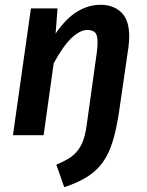

<svg xmlns="http://www.w3.org/2000/svg" viewBox="-20 -564 615 801"><path d="M476 -93Q465 -22 449.5 28Q434 78 408.5 113.5Q383 149 344 173.5Q305 198 248 217L215 123Q244 111 265.5 98Q287 85 302.5 66Q318 47 327.5 20.5Q337 -6 342 -45L384 -346Q387 -370 387 -387Q387 -419 376 -429Q365 -439 344 -439Q315 -439 280 -407Q245 -375 204 -300L162 0H34L109 -529H220L212 -424Q255 -487 302 -515.5Q349 -544 399 -544Q453 -544 486 -512.5Q519 -481 519 -412Q519 -392 516 -368Z"/></svg>

Font: Xgbmvzvtohvqztyvzapvmeyoton
Style: Regular
Weight: 500
Italic angle: -8°
Designer: Carrois Corporate & Edenspiekermann
Foundry: Carrois Corporate GbR & Edenspiekermann AG
Version: Version 2.001